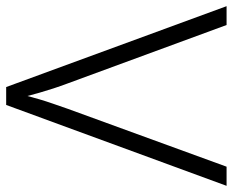

<svg xmlns="http://www.w3.org/2000/svg" viewBox="-86 -668 754 622"><g transform="rotate(90 291.0 -357.0)"><path d="M582 -714 320 0H262L0 -714H61L250 -200Q259 -176 266.5 -153Q274 -130 280 -109Q286 -88 291 -69Q296 -88 302 -108.5Q308 -129 316 -152Q324 -175 333 -201L520 -714Z"/></g></svg>

Font: Noto Sans Devanagari Light
Style: Regular
Weight: 300
Version: Version 2.003